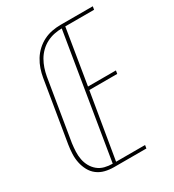

<svg xmlns="http://www.w3.org/2000/svg" viewBox="-178 -838 855 941"><g transform="rotate(-30 250.0 -367.5)"><path d="M189 0Q163 0 139 -6Q115 -12 96 -26.5Q77 -41 65.5 -62.5Q54 -84 49 -108Q44 -132 45 -157.5Q46 -183 50 -208L107 -553Q111 -577 119 -600.5Q127 -624 140.5 -646Q154 -668 173 -685.5Q192 -703 215 -714.5Q238 -726 262.5 -730.5Q287 -735 310 -735H493L490 -717H327L276 -406H434L431 -388H273L211 -18H375L372 0ZM192 -18 307 -717Q286 -717 264 -712.5Q242 -708 221.5 -697.5Q201 -687 184 -670.5Q167 -654 155.5 -634Q144 -614 137 -593Q130 -572 126 -550L69 -205Q66 -182 65 -159.5Q64 -137 68 -115.5Q72 -94 82.5 -75Q93 -56 109.5 -42.5Q126 -29 147.5 -23.5Q169 -18 192 -18Z"/></g></svg>

Font: Iosevka SS04 Thin
Style: Italic
Weight: 100
Italic angle: -9°
Monospace: yes
Designer: Belleve Invis
Foundry: Belleve Invis
Version: Version 19.0.0; ttfautohint (v1.8.4)